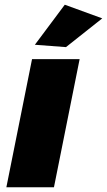

<svg xmlns="http://www.w3.org/2000/svg" viewBox="-20 -795 454 815"><path d="M318 -544 209 0H7L116 -544ZM255 -775 414 -717 260 -595 128 -605Z"/></svg>

Font: Gontserrat ExtraBold
Style: Italic
Weight: 800
Italic angle: -11.3°
Designer: Julieta Ulanovsky
Foundry: Julieta Ulanovsky
Version: Version 6.001